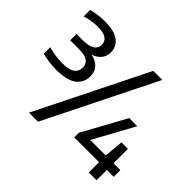

<svg xmlns="http://www.w3.org/2000/svg" viewBox="-184 -1089 1432 1432"><g transform="rotate(45 531.5 -373.0)"><path d="M182.5 -301.5Q144.5 -301.5 106.2 -306.5Q68 -311.5 33.5 -321.5V-389.5Q69.5 -378.5 107.2 -373.2Q145 -368 178.5 -368Q249.5 -368 281.2 -390.2Q313 -412.5 313 -453.5Q313 -490.5 285 -510.8Q257 -531 194.5 -531H102V-597.5H164.5Q292.5 -597.5 292.5 -675Q292.5 -709.5 264.5 -729Q236.5 -748.5 179 -748.5Q148 -748.5 113.2 -743.5Q78.5 -738.5 47 -728V-795.5Q75.5 -804.5 113.2 -809.5Q151 -814.5 187 -814.5Q283 -814.5 331.8 -779.2Q380.5 -744 380.5 -681Q380.5 -639 355.8 -610Q331 -581 290 -568Q341 -558 370 -527.8Q399 -497.5 399 -448Q399 -380.5 347.5 -341Q296 -301.5 182.5 -301.5ZM266 68 701.5 -808H797L361.5 68ZM635.5 -40.5V-89L823.5 -432H909L733.5 -111H897L910.5 -263H979V-111H1051.5V-40.5H979V68H897V-40.5Z"/></g></svg>

Font: Encode Sans Exp Md
Style: Regular
Weight: 500
Width: 7
Designer: Multiple Designers
Foundry: Impallari Type
Version: Version 3.002; ttfautohint (v1.8.3) -l 8 -r 50 -G 200 -x 14 